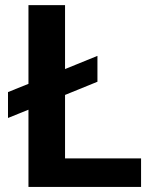

<svg xmlns="http://www.w3.org/2000/svg" viewBox="-20 -741 612 761"><path d="M11.7 -376 92.8 -408.7V-720.7H237.8V-467.3L366.2 -519.5V-417L237.8 -364.7V-113.3H539.1V0H92.8V-306.2L11.7 -273.4Z"/></svg>

Font: Monda
Style: Bold
Weight: 700
Designer: Vernon Adams
Foundry: Vernon Adams
Version: Version 2.100; ttfautohint (v1.8.3)